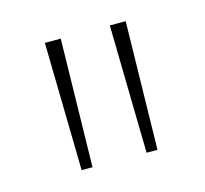

<svg xmlns="http://www.w3.org/2000/svg" viewBox="-53 -772 399 374"><g transform="rotate(-15 146.5 -585.0)"><path d="M97 -714 92 -456H70L65 -714ZM228 -714 223 -456H201L196 -714Z"/></g></svg>

Font: Noto Sans Lao Looped ExtraCondensed Thin
Style: Regular
Weight: 100
Width: 2
Designer: Mark Frömberg, Ben Mitchell
Foundry: The Fontpad Ltd
Version: Version 1.002; ttfautohint (v1.8.4.7-5d5b)